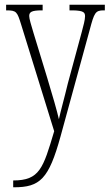

<svg xmlns="http://www.w3.org/2000/svg" viewBox="-20 -556 465 815"><path d="M36 210V239H39C150 239 187 204 237 23L361 -430C380 -502 385 -512 420 -512H425V-536H275V-512H290C335 -511 341 -503 341 -487C341 -471 334 -447 327 -420L268 -202C253 -139 238 -87 230 -50C222 -85 204 -148 180 -227L122 -417C112 -451 104 -476 104 -488C104 -505 114 -512 158 -512H161V-536H6V-512H8C50 -512 53 -506 70 -451L210 1C163 159 148 210 36 210Z"/></svg>

Font: Noto Serif Georgian ExtraCondensed ExtraLight
Style: Regular
Weight: 200
Width: 2
Designer: Monotype Design Team, Akaki Razmadze
Foundry: Google LLC
Version: Version 2.003